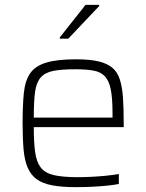

<svg xmlns="http://www.w3.org/2000/svg" viewBox="-20 -762 601 790"><path d="M292 8Q234 8 194.5 0.5Q155 -7 131 -24.5Q107 -42 94 -72Q81 -102 77 -147Q73 -192 73 -254Q73 -328 78 -378.5Q83 -429 103.5 -459.5Q124 -490 169 -504Q214 -518 293 -518Q349 -518 385 -509.5Q421 -501 442 -483.5Q463 -466 473 -435Q483 -404 486 -360Q489 -316 489 -256V-239H119Q119 -177 124.5 -136.5Q130 -96 147.5 -73Q165 -50 201.5 -41.5Q238 -33 300 -33Q326 -33 356.5 -34.5Q387 -36 416.5 -39Q446 -42 469 -46V-5Q449 -1 419.5 2Q390 5 357 6.5Q324 8 292 8ZM443 -258V-296Q443 -357 436 -393Q429 -429 412 -447.5Q395 -466 365 -471.5Q335 -477 290 -477Q232 -477 198 -470Q164 -463 146.5 -442Q129 -421 124 -382Q119 -343 119 -278H463ZM226 -603V-608L332 -742H388V-737L261 -603Z"/></svg>

Font: Saira Thin ExtraLight
Style: Regular
Weight: 250
Version: Version 1.101